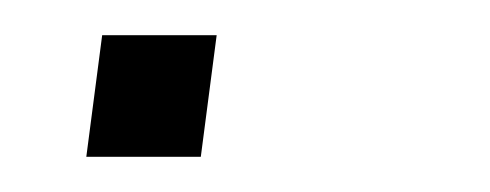

<svg xmlns="http://www.w3.org/2000/svg" viewBox="-20 -89 278 109"><path d="M38 -69 29 0H94L103 -69Z"/></svg>

Font: Chivo Light
Style: Italic
Weight: 300
Italic angle: -8°
Designer: Hector Gatti
Foundry: Omnibus-Type
Version: Version 1.003;PS 001.003;hotconv 1.0.70;makeotf.lib2.5.58329